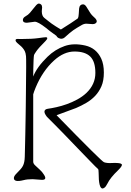

<svg xmlns="http://www.w3.org/2000/svg" viewBox="-20 -995 749 1095"><path d="M115.2 32.2Q59.1 46.4 59.1 20.5Q59.1 9.3 74.5 -5.9Q89.8 -21 98.1 -30.8Q106.4 -40.5 110.8 -49.3Q120.6 -68.4 121.3 -101.3Q122.1 -134.3 122.8 -163.1Q123.5 -191.9 124.3 -228.5Q125 -265.1 125.7 -305.7Q126.5 -346.2 127 -388.4Q127.4 -430.7 127.9 -470.7Q130.4 -654.8 128.4 -674.1Q126.5 -693.4 121.3 -703.4Q116.2 -713.4 109.1 -721.7Q102.1 -730 93 -737.3Q84 -744.6 78.1 -750Q68.8 -758.3 68.8 -765.6Q68.8 -772.9 80.1 -772.9L101.1 -772.5Q163.1 -772.5 198.2 -777.6Q233.4 -782.7 241.5 -782.7Q249.5 -782.7 249.5 -776.9Q249.5 -771 239.3 -760.7Q200.2 -721.7 187.5 -703.1Q174.8 -684.6 174.1 -681.4Q173.3 -678.2 172.6 -670.2Q171.9 -662.1 171.4 -650.9Q170.9 -639.6 170.7 -626.7Q170.4 -613.8 169.9 -601.6Q169.4 -564.9 169.4 -558.6Q189.9 -611.8 251 -671.4Q294.4 -713.4 348.6 -732.4Q399.9 -750.5 466.3 -735.4Q529.8 -720.7 557.6 -660.2Q572.3 -627.9 572.3 -581.3Q572.3 -534.7 558.6 -503.2Q544.9 -471.7 522.7 -448.2Q500.5 -424.8 471.9 -408.2Q443.4 -391.6 413.6 -378.9L302.7 -337.9Q560.1 -73.7 573.2 -69.8Q589.4 -64 613.5 -65.2Q637.7 -66.4 648.4 -65.4Q675.3 -64 675.3 -54.7Q675.3 -45.4 653.8 -24.4Q608.4 19 592.3 52.7Q583.5 69.8 576.2 75Q568.8 80.1 564.9 80.1Q542.5 80.1 542.5 -9.8Q542.5 -28.8 538.8 -31.5Q535.2 -34.2 522.7 -46.6Q510.3 -59.1 491.2 -78.9Q472.2 -98.6 448.2 -123.3Q424.3 -147.9 399.2 -174.1Q374 -200.2 349.9 -225.3Q325.7 -250.5 305.7 -270.5Q260.3 -317.4 253.7 -322.8Q247.1 -328.1 240.2 -339.4Q233.4 -350.6 233.4 -357.4Q233.4 -372.1 253.4 -374.8Q273.4 -377.4 302 -383.8Q330.6 -390.1 360.8 -400.9Q391.1 -411.6 420.4 -427.5Q449.7 -443.4 472.7 -464.8Q523.9 -513.7 523.9 -578.9Q523.9 -644 494.6 -672.6Q465.3 -701.2 404.8 -701.2Q344.7 -701.2 288.6 -650.4Q222.7 -590.8 183.1 -495.1Q173.3 -471.2 169.4 -457V-72.8Q169.4 -61.5 181.6 -50.8Q214.4 -21 220.2 -13.4Q226.1 -5.9 229.5 -0.5Q251 30.8 219.7 30.8L166 26.9Q135.3 26.9 115.2 32.2ZM509.3 -857.4 472.2 -859.9Q459 -859.9 445.1 -851.6Q431.2 -843.3 419.2 -836.4Q407.2 -829.6 397.5 -822.3Q379.4 -809.6 349.1 -781.7Q333.5 -768.1 313.5 -778.3Q305.2 -782.7 301.3 -791L265.1 -817.4L242.2 -835.9Q196.8 -871.1 178.7 -871.1L132.8 -865.2Q110.4 -865.2 110.4 -880.4Q110.4 -893.6 125.5 -901.9Q140.6 -910.2 150.9 -922.1Q161.1 -934.1 170.2 -945.8Q179.2 -957.5 187 -966.1Q194.8 -974.6 201.9 -974.6Q209 -974.6 214.6 -969Q220.2 -963.4 220.2 -952.6L218.3 -930.7Q218.3 -904.3 232.9 -892.8Q247.6 -881.3 256.3 -874.3Q265.1 -867.2 274.4 -860.4Q295.4 -845.7 327.1 -826.7Q389.6 -865.7 423.3 -889.6Q428.7 -898.4 429.2 -916.5Q429.7 -934.6 431.2 -946.5Q432.6 -958.5 438.5 -964.4Q444.3 -970.2 452.9 -970.2Q461.4 -970.2 467.3 -963.6Q473.1 -957 479 -946.3Q497.6 -913.6 510.3 -902.8Q543.5 -875.5 525.4 -862.3Q519 -857.4 509.3 -857.4Z"/></svg>

Font: Snowburst One
Style: Regular
Weight: 400
Designer: Annet Stirling
Foundry: Annet Stirling
Version: Version 1.001